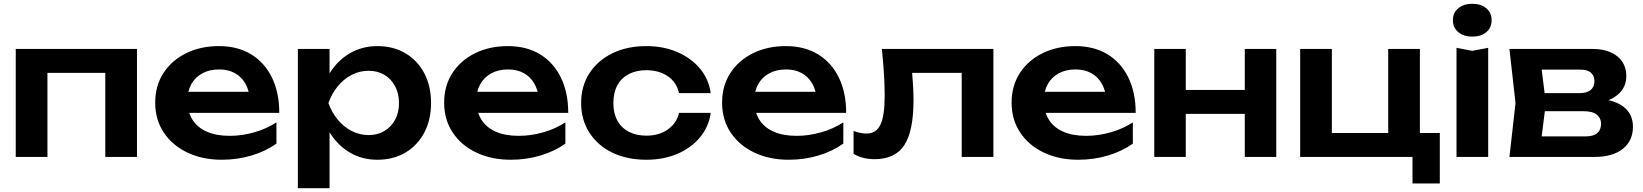

<svg xmlns="http://www.w3.org/2000/svg" viewBox="-20 -827 8659 1012"><path d="M702 -569V0H535V-519L612 -443H153L230 -519V0H63V-569Z M1149 15Q1048 15 968.5 -22.5Q889 -60 843.5 -128Q798 -196 798 -286Q798 -375 841.5 -442Q885 -509 961 -546.5Q1037 -584 1134 -584Q1233 -584 1304 -540.5Q1375 -497 1413.5 -418Q1452 -339 1452 -232H932V-343H1362L1297 -303Q1293 -353 1272.5 -388Q1252 -423 1217 -442Q1182 -461 1135 -461Q1084 -461 1046.5 -440.5Q1009 -420 988.5 -383.5Q968 -347 968 -298Q968 -239 994 -197Q1020 -155 1070 -133Q1120 -111 1191 -111Q1255 -111 1320 -129.5Q1385 -148 1437 -182V-70Q1381 -30 1306.5 -7.5Q1232 15 1149 15Z M1550 -569H1717V-388L1710 -366V-229L1717 -188V165H1550ZM1659 -284Q1676 -375 1718.5 -442.5Q1761 -510 1825.5 -547Q1890 -584 1969 -584Q2053 -584 2116.5 -546.5Q2180 -509 2216 -441.5Q2252 -374 2252 -284Q2252 -195 2216 -127.5Q2180 -60 2116.5 -22.5Q2053 15 1969 15Q1889 15 1825.5 -22Q1762 -59 1719 -126.5Q1676 -194 1659 -284ZM2083 -284Q2083 -334 2062.5 -372.5Q2042 -411 2006 -432.5Q1970 -454 1923 -454Q1876 -454 1834 -432.5Q1792 -411 1760.5 -372.5Q1729 -334 1711 -284Q1729 -234 1760.5 -196Q1792 -158 1834 -136.5Q1876 -115 1923 -115Q1970 -115 2006 -136.5Q2042 -158 2062.5 -196Q2083 -234 2083 -284Z M2672 15Q2571 15 2491.5 -22.5Q2412 -60 2366.5 -128Q2321 -196 2321 -286Q2321 -375 2364.5 -442Q2408 -509 2484 -546.5Q2560 -584 2657 -584Q2756 -584 2827 -540.5Q2898 -497 2936.5 -418Q2975 -339 2975 -232H2455V-343H2885L2820 -303Q2816 -353 2795.5 -388Q2775 -423 2740 -442Q2705 -461 2658 -461Q2607 -461 2569.5 -440.5Q2532 -420 2511.5 -383.5Q2491 -347 2491 -298Q2491 -239 2517 -197Q2543 -155 2593 -133Q2643 -111 2714 -111Q2778 -111 2843 -129.5Q2908 -148 2960 -182V-70Q2904 -30 2829.5 -7.5Q2755 15 2672 15Z M3726 -232Q3716 -159 3669.5 -103Q3623 -47 3550 -16Q3477 15 3387 15Q3285 15 3207.5 -22.5Q3130 -60 3086.5 -128Q3043 -196 3043 -284Q3043 -373 3086.5 -440.5Q3130 -508 3207.5 -546Q3285 -584 3387 -584Q3477 -584 3550 -552.5Q3623 -521 3669.5 -465.5Q3716 -410 3726 -336H3559Q3546 -394 3499.5 -425.5Q3453 -457 3387 -457Q3334 -457 3294.5 -436.5Q3255 -416 3234 -377.5Q3213 -339 3213 -284Q3213 -230 3234 -191.5Q3255 -153 3294.5 -132.5Q3334 -112 3387 -112Q3454 -112 3500.5 -145Q3547 -178 3559 -232Z M4137 15Q4036 15 3956.5 -22.5Q3877 -60 3831.5 -128Q3786 -196 3786 -286Q3786 -375 3829.5 -442Q3873 -509 3949 -546.5Q4025 -584 4122 -584Q4221 -584 4292 -540.5Q4363 -497 4401.5 -418Q4440 -339 4440 -232H3920V-343H4350L4285 -303Q4281 -353 4260.5 -388Q4240 -423 4205 -442Q4170 -461 4123 -461Q4072 -461 4034.5 -440.5Q3997 -420 3976.5 -383.5Q3956 -347 3956 -298Q3956 -239 3982 -197Q4008 -155 4058 -133Q4108 -111 4179 -111Q4243 -111 4308 -129.5Q4373 -148 4425 -182V-70Q4369 -30 4294.5 -7.5Q4220 15 4137 15Z M4628 -569H5216V0H5049V-519L5126 -443H4711L4783 -505Q4788 -444 4791.5 -392.5Q4795 -341 4795 -300Q4795 -136 4746.5 -62Q4698 12 4590 12Q4560 12 4532.5 5.5Q4505 -1 4479 -16V-137Q4497 -130 4514.5 -126.5Q4532 -123 4547 -123Q4598 -123 4620.5 -169.5Q4643 -216 4643 -323Q4643 -371 4639.5 -433Q4636 -495 4628 -569Z M5663 15Q5562 15 5482.5 -22.5Q5403 -60 5357.5 -128Q5312 -196 5312 -286Q5312 -375 5355.5 -442Q5399 -509 5475 -546.5Q5551 -584 5648 -584Q5747 -584 5818 -540.5Q5889 -497 5927.5 -418Q5966 -339 5966 -232H5446V-343H5876L5811 -303Q5807 -353 5786.5 -388Q5766 -423 5731 -442Q5696 -461 5649 -461Q5598 -461 5560.5 -440.5Q5523 -420 5502.5 -383.5Q5482 -347 5482 -298Q5482 -239 5508 -197Q5534 -155 5584 -133Q5634 -111 5705 -111Q5769 -111 5834 -129.5Q5899 -148 5951 -182V-70Q5895 -30 5820.5 -7.5Q5746 15 5663 15Z M6064 -569H6230V0H6064ZM6541 -569H6707V0H6541ZM6159 -353H6606V-227H6159Z M7464 -569V-93L7431 -126H7569V140H7425V-33L7454 0H6833V-569H7000V-93L6973 -126H7327L7297 -93V-569Z M7657 -575 7740 -559 7824 -575V0H7657ZM7740 -634Q7695 -634 7666.5 -657.5Q7638 -681 7638 -720Q7638 -760 7666.5 -783.5Q7695 -807 7740 -807Q7786 -807 7814 -783.5Q7842 -760 7842 -720Q7842 -681 7814 -657.5Q7786 -634 7740 -634Z M7936 0 7968 -284 7936 -569H8374Q8456 -569 8504 -530.5Q8552 -492 8552 -426Q8552 -364 8504 -325.5Q8456 -287 8370 -280L8382 -308Q8482 -305 8534.5 -266.5Q8587 -228 8587 -159Q8587 -85 8533.5 -42.5Q8480 0 8387 0ZM8097 -37 8033 -108H8336Q8379 -108 8399 -125.5Q8419 -143 8419 -175Q8419 -204 8397 -222.5Q8375 -241 8325 -241H8067V-336H8303Q8345 -336 8364.5 -353Q8384 -370 8384 -399Q8384 -426 8366.5 -443Q8349 -460 8310 -460H8034L8097 -531L8128 -284Z"/></svg>

Font: Unbounded Medium
Style: Regular
Weight: 500
Designer: Luke Prowse, Jean-Baptiste Morizot, Fátima Lázaro, Florian Runge
Foundry: NaN
Version: Version 1.700